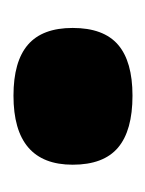

<svg xmlns="http://www.w3.org/2000/svg" viewBox="15 -490 221 292"><g transform="rotate(90 126.0 -343.5)"><path d="M125 -253Q73 -253 47.5 -275Q22 -297 22 -343Q22 -390 47.5 -412Q73 -434 125 -434Q178 -434 204 -412Q230 -390 230 -343Q230 -253 125 -253Z"/></g></svg>

Font: Bricolage Grotesque 96pt ExtraBold ExtraBold
Style: Regular
Weight: 800
Version: Version 1.001;gftools[0.9.33.dev8+g029e19f]